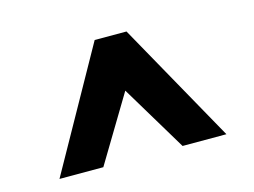

<svg xmlns="http://www.w3.org/2000/svg" viewBox="-62 -812 754 571"><g transform="rotate(-15 315.0 -526.0)"><path d="M437 -340H572L364 -712H266L58 -340H193L315 -543Z"/></g></svg>

Font: Overpass ExtraBold
Style: Regular
Weight: 800
Designer: Delve Withrington, Thomas Jockin
Foundry: Delve Fonts
Version: Version 3.000;DELV;Overpass